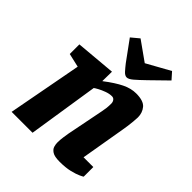

<svg xmlns="http://www.w3.org/2000/svg" viewBox="-205 -847 974 974"><g transform="rotate(45 282.5 -359.5)"><path d="M387 7Q350 7 334 -3.5Q318 -14 314 -28Q310 -42 310 -54Q310 -74 313 -94Q316 -114 318 -126L358 -328Q361 -342 362.5 -356Q364 -370 364 -387Q364 -399 357.5 -407.5Q351 -416 340 -416Q322 -416 301.5 -408.5Q281 -401 265.5 -392.5Q250 -384 245 -380L186 0H36L111 -399L37 -416V-485L252 -504L251 -436H252Q278 -456 300.5 -470.5Q323 -485 342.5 -494.5Q362 -504 380.5 -508.5Q399 -513 417 -513Q470 -513 489.5 -489.5Q509 -466 509 -433Q509 -422 507 -402Q505 -382 502.5 -363.5Q500 -345 498 -335L457 -95H527V-26Q525 -24 508 -16Q491 -8 460.5 -0.5Q430 7 387 7ZM325 -536Q312 -536 298.5 -551Q285 -566 271 -584L193 -691L235 -726L339 -652L465 -722L497 -686L410 -601Q377 -569 357.5 -552.5Q338 -536 325 -536Z"/></g></svg>

Font: Faustina Light ExtraBold
Style: Italic
Weight: 800
Italic angle: -8°
Version: Version 1.200